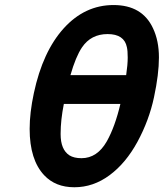

<svg xmlns="http://www.w3.org/2000/svg" viewBox="-20 -748 666 781"><path d="M117.7 -369.1Q153.8 -538.6 239.5 -633.1Q325.2 -727.5 441.9 -727.5Q558.6 -727.5 602.5 -632.8Q626.5 -582 626.5 -514.2Q626.5 -446.3 606.4 -352.3Q586.4 -258.3 539.1 -171.1Q491.7 -84 425.5 -35.2Q359.4 13.7 282.7 13.7H282.2Q205.6 13.7 159.7 -35.2Q100.6 -98.1 100.6 -223.6Q100.6 -289.1 117.7 -369.1ZM266.6 -442.4H493.2Q499.5 -485.4 499.5 -513.7Q499.5 -542 496.1 -556.2Q485.4 -609.4 417.7 -609.4Q350.1 -609.4 313.5 -555.2Q288.1 -517.6 266.6 -442.4ZM239.7 -325.2Q226.6 -259.3 226.6 -204.6V-202.1Q226.6 -139.6 262.2 -116.2Q280.8 -104.5 311.5 -104.5Q375.5 -104.5 414.6 -173.3Q447.8 -232.4 469.7 -325.2Z"/></svg>

Font: Tuffy
Style: BoldItalic
Weight: 700
Italic angle: -12°
Designer: Thatcher Ulrich, Karoly Barta, Michael Everson
Version: Version 001.271